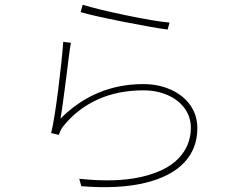

<svg xmlns="http://www.w3.org/2000/svg" viewBox="-20 -765 1017 808"><path d="M693.4 -669.9 685.5 -640.6Q620.1 -649.4 497.1 -673.8Q374 -698.2 319.3 -713.9L328.1 -745.1Q385.7 -726.6 507.8 -701.2Q629.9 -675.8 693.4 -669.9ZM259.8 -446.3Q241.2 -299.8 234.4 -265.6Q379.9 -411.1 583 -411.1Q646.5 -411.1 698.7 -387.7Q751 -364.3 780.8 -322.3Q810.5 -280.3 810.5 -225.6Q810.5 -139.6 754.9 -80.6Q699.2 -21.5 589.4 4.9Q479.5 31.2 322.3 18.6L313.5 -12.7Q468.8 3.9 574.7 -20.5Q680.7 -44.9 731.9 -99.1Q783.2 -153.3 783.2 -227.5Q783.2 -272.5 757.3 -308.6Q731.4 -344.7 685.5 -364.7Q639.6 -384.8 584 -384.8Q476.6 -384.8 392.1 -346.7Q307.6 -308.6 250 -238.3Q236.3 -223.6 227.5 -197.3L195.3 -205.1Q209 -261.7 225.1 -389.2Q241.2 -516.6 246.1 -588.9L278.3 -585Q273.4 -556.6 269 -521Q264.6 -485.4 259.8 -446.3Z"/></svg>

Font: Min Sans VF VF
Style: Regular
Weight: 400
Designer: Jinseong-Kim, NotoSansCJK, Nunito
Foundry: Jinseong-Kim
Version: Version 1.420;Glyphs 3.1.2 (3151)